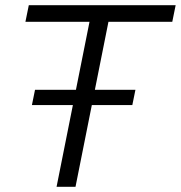

<svg xmlns="http://www.w3.org/2000/svg" viewBox="-20 -720 697 740"><path d="M198 0 325 -636H78L91 -700H657L644 -636H398L271 0ZM103 -315 115 -374H502L490 -315Z"/></svg>

Font: MOST Montserrat
Style: Italic
Weight: 400
Italic angle: -11.3°
Designer: Julieta Ulanovsky
Foundry: Julieta Ulanovsky
Version: Version 8.000;March 11, 2024;FontCreator 15.0.0.2926 64-bit